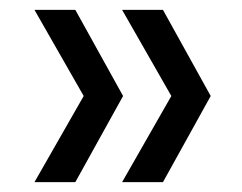

<svg xmlns="http://www.w3.org/2000/svg" viewBox="-20 -490 492 390"><path d="M133 -120H50L150 -295L50 -470H133L230 -295ZM311 -120H228L328 -295L228 -470H311L408 -295Z"/></svg>

Font: DM Sans 28pt
Style: Regular
Weight: 400
Version: Version 4.004;gftools[0.9.30]